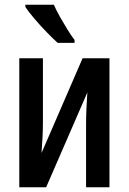

<svg xmlns="http://www.w3.org/2000/svg" viewBox="-20 -786 540 806"><path d="M160.2 -541.5V-277.3Q160.2 -244.1 158.7 -213.4Q157.2 -182.6 154.3 -143.6L326.7 -541.5H439.5V0H341.3V-261.2Q341.3 -294.9 342.8 -328.9Q344.2 -362.8 346.7 -397.9L173.8 0H61V-541.5ZM206.1 -766.1Q215.8 -743.7 231.4 -715.8Q247.1 -688 263.4 -661.6Q279.8 -635.3 293 -618.2V-606H222.2Q203.6 -622.6 176.5 -650.4Q149.4 -678.2 124.5 -707.5Q99.6 -736.8 86.4 -756.8V-766.1Z"/></svg>

Font: Open Sans Condensed SemiBold
Style: Regular
Weight: 600
Width: 3
Designer: Monotype Design Team
Foundry: Monotype Imaging Inc.
Version: Version 3.000; ttfautohint (v1.8.4)